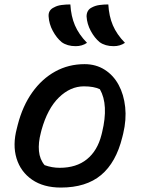

<svg xmlns="http://www.w3.org/2000/svg" viewBox="-20 -834 640 865"><path d="M297 -814Q300 -761 317.5 -720Q335 -679 372 -641Q350 -626 321 -626Q283 -626 258 -644Q235 -663 218 -694.5Q201 -726 199 -760Q197 -789 224 -801Q238 -809 257.5 -811.5Q277 -814 297 -814ZM468 -814Q471 -761 488.5 -720Q506 -679 543 -641Q521 -626 492 -626Q454 -626 429 -644Q406 -663 389 -694.5Q372 -726 370 -760Q370 -774 376 -784.5Q382 -795 395 -801Q410 -809 429 -811.5Q448 -814 468 -814ZM361 -545Q412 -545 451.5 -520Q491 -495 514.5 -451.5Q538 -408 544 -351.5Q550 -295 535 -232L531 -216Q503 -102 435.5 -45.5Q368 11 254 11Q176 11 124.5 -24.5Q73 -60 54.5 -120.5Q36 -181 56 -256L60 -272Q82 -357 125.5 -418Q169 -479 229 -512Q289 -545 361 -545ZM358 -445Q297 -445 245.5 -395Q194 -345 167 -248L164 -236Q152 -191 155.5 -153.5Q159 -116 181 -90Q214 -78 249 -78Q324 -78 371.5 -116.5Q419 -155 437 -226L440 -238Q470 -362 430 -432Q403 -445 358 -445Z"/></svg>

Font: Recursive Sn Csl St Med
Style: Italic
Weight: 500
Italic angle: -15°
Version: Version 1.079;hotconv 1.0.112;makeotfexe 2.5.65598; ttfautoh